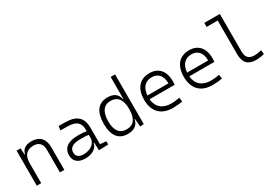

<svg xmlns="http://www.w3.org/2000/svg" viewBox="23 -1589 3471 2455"><g transform="rotate(-30 1758.0 -361.0)"><path d="M431.2 0H496.1V-336.9C496.1 -458 429.2 -527.3 313 -527.3C225.1 -527.3 175.3 -493.2 160.6 -423.8H153.8L148.9 -517.6H89.8V0H154.8V-292.5C154.8 -409.2 206.5 -466.3 307.6 -466.3C385.3 -466.3 431.2 -420.4 431.2 -338.4Z M1004.9 4.9 1143.6 0V-48.3L1054.7 -56.2V-297.4C1054.7 -448.7 979.5 -518.6 810.5 -521L713.9 -522.5L704.1 -461.9L814 -460C936 -457.5 990.7 -412.6 990.7 -307.1V-285.2C957 -291 914.1 -293.9 867.7 -293.9C718.3 -293.9 640.6 -237.8 640.6 -129.4C640.6 -41 700.2 9.8 804.2 9.8C905.3 9.8 980.5 -37.1 992.2 -109.4H1000ZM990.7 -231.4V-182.6C990.7 -108.9 917.5 -47.9 809.6 -47.9C742.7 -47.9 704.6 -78.6 704.6 -133.3C704.6 -203.1 758.3 -237.8 865.7 -237.8C906.2 -237.8 952.6 -237.8 990.7 -231.4Z M1433.1 9.8C1530.8 9.8 1585 -36.6 1598.1 -112.8H1603.5L1613.3 4.9L1668 1.5V-732.4H1603V-408.7H1597.2C1583.5 -485.8 1526.4 -527.3 1435.1 -527.3C1297.9 -527.3 1226.6 -433.6 1226.6 -253.9C1226.6 -80.6 1297.4 9.8 1433.1 9.8ZM1603 -251C1603 -118.7 1549.8 -49.3 1447.3 -49.3C1345.2 -49.3 1292 -119.6 1292 -253.9C1292 -395 1344.7 -468.3 1446.8 -468.3C1549.3 -468.3 1603 -398.9 1603 -266.1Z M2096.2 9.8C2142.6 9.8 2193.8 5.4 2239.3 -3.9L2230 -64C2190.4 -55.2 2146.5 -50.3 2107.9 -50.3C1979 -50.3 1901.9 -117.2 1891.1 -236.3H2261.7C2263.7 -250 2264.6 -268.1 2264.6 -287.1C2264.6 -440.4 2187 -527.3 2053.2 -527.3C1909.7 -527.3 1827.1 -431.2 1827.1 -263.7C1827.1 -89.4 1924.8 9.8 2096.2 9.8ZM1891.1 -292C1899.4 -403.3 1958 -467.3 2054.2 -467.3C2147.9 -467.3 2202.1 -403.8 2202.1 -292Z M2682.1 9.8C2728.5 9.8 2779.8 5.4 2825.2 -3.9L2815.9 -64C2776.4 -55.2 2732.4 -50.3 2693.8 -50.3C2564.9 -50.3 2487.8 -117.2 2477.1 -236.3H2847.7C2849.6 -250 2850.6 -268.1 2850.6 -287.1C2850.6 -440.4 2772.9 -527.3 2639.2 -527.3C2495.6 -527.3 2413.1 -431.2 2413.1 -263.7C2413.1 -89.4 2510.7 9.8 2682.1 9.8ZM2477.1 -292C2485.4 -403.3 2543.9 -467.3 2640.1 -467.3C2733.9 -467.3 2788.1 -403.8 2788.1 -292Z M3322.8 9.8C3367.2 9.8 3403.8 4.9 3446.3 -7.3L3439 -66.9C3397.5 -56.2 3367.2 -51.3 3338.9 -51.3C3249.5 -51.3 3214.4 -92.8 3214.4 -180.7V-732.4H2985.4V-672.9H3148.9V-179.2C3148.9 -50.8 3204.6 9.8 3322.8 9.8Z"/></g></svg>

Font: Cascadia Code Light
Style: Regular
Weight: 300
Monospace: yes
Designer: Aaron Bell
Foundry: Saja Typeworks
Version: Version 2404.023